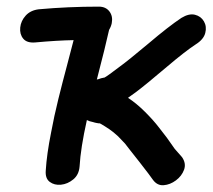

<svg xmlns="http://www.w3.org/2000/svg" viewBox="-20 -557 641 579"><path d="M441 -15Q454 3 473.5 1.5Q493 0 510.5 -13Q528 -26 535 -45Q542 -64 529 -83Q526 -87 507 -108L483 -142L459 -173Q443 -194 417.5 -219.5Q392 -245 366 -262L391 -280Q419 -301 485 -357Q538 -402 570 -423Q594 -438 599 -457.5Q604 -477 595 -492.5Q586 -508 568 -512.5Q550 -517 527 -503Q488 -477 428 -426Q366 -374 341 -356Q303 -327 295 -323H294Q291 -322 285 -321Q279 -319 276 -318Q274 -318 272 -317Q298 -417 309 -467Q315 -477 317 -487Q321 -508 310 -522.5Q299 -537 278 -537Q185 -537 97 -529Q72 -526 57.5 -510Q43 -494 41 -474Q39 -454 50 -440.5Q61 -427 86 -429Q151 -435 202 -436Q194 -404 181.5 -357.5Q169 -311 156 -258.5Q143 -206 134 -157Q121 -92 118 -43Q116 -19 130 -8.5Q144 2 164 0Q184 -2 201 -16Q218 -30 220 -55Q223 -110 242 -195Q249 -191 260 -189Q266 -187 272 -186Q277 -185 278 -185H281Q282 -185 283 -184Q297 -176 309.5 -167.5Q322 -159 336 -146L357 -124Q360 -120 372.5 -104Q385 -88 400.5 -68.5Q416 -49 427.5 -33.5Q439 -18 441 -15Z"/></svg>

Font: Balsamiq Sans
Style: Italic
Weight: 400
Italic angle: -12°
Designer: Michael Angeles
Foundry: Balsamiq SRL
Version: Version 1.020; ttfautohint (v1.8.4.7-5d5b);gftools[0.9.26]